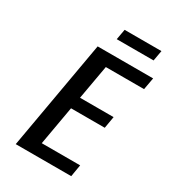

<svg xmlns="http://www.w3.org/2000/svg" viewBox="-204 -963 958 1070"><g transform="rotate(30 275.0 -427.5)"><path d="M70 0 193 -700H550L536 -623H290L251 -403H467L454 -327H237L193 -77H440L427 0ZM265 -788 277 -855H514L502 -788Z"/></g></svg>

Font: Cuprum SemiBold
Style: Italic
Weight: 600
Italic angle: -10°
Version: Version 3.000